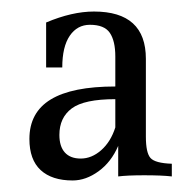

<svg xmlns="http://www.w3.org/2000/svg" viewBox="-20 -659 327 333"><path d="M278 -375V-353Q261 -355 230 -355Q201 -355 185 -353V-406Q173 -378 151 -362Q129 -346 106 -346Q70 -346 50.5 -364Q31 -382 31 -418Q31 -464 68 -486.5Q105 -509 180 -509V-561Q180 -588 170.5 -602Q161 -616 136 -616Q114 -616 101 -597Q88 -578 88 -542H60V-620Q105 -639 143 -639Q233 -639 233 -557V-422Q233 -394 241 -385Q249 -376 278 -375ZM180 -438V-487Q126 -487 104.5 -471Q83 -455 83 -425Q83 -405 92.5 -394.5Q102 -384 120 -384Q139 -384 155.5 -398.5Q172 -413 180 -438Z"/></svg>

Font: Gupter
Style: Regular
Weight: 400
Designer: Octavio Pardo
Version: Version 1.000